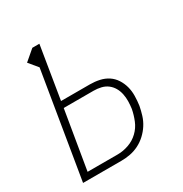

<svg xmlns="http://www.w3.org/2000/svg" viewBox="-171 -863 942 991"><g transform="rotate(-30 300.0 -367.5)"><path d="M39 0 143 -629 99 -682 161 -735H203L152 -423H324Q353 -423 380.5 -417Q408 -411 430 -396.5Q452 -382 466.5 -359.5Q481 -337 488 -311Q495 -285 494.5 -256Q494 -227 490 -199Q485 -173 477 -147Q469 -121 454 -97.5Q439 -74 418 -54.5Q397 -35 372 -22.5Q347 -10 320.5 -5Q294 0 268 0ZM88 -38H268Q300 -38 333 -49.5Q366 -61 391 -85Q416 -109 429 -141Q442 -173 448 -205Q451 -227 451.5 -249Q452 -271 447.5 -292.5Q443 -314 432.5 -332Q422 -350 405.5 -362.5Q389 -375 367.5 -380Q346 -385 324 -385H146Z"/></g></svg>

Font: Iosevka Curly XLtEx
Style: Italic
Weight: 200
Width: 7
Italic angle: -9°
Monospace: yes
Designer: Belleve Invis
Foundry: Belleve Invis
Version: Version 11.1.0; ttfautohint (v1.8.3)